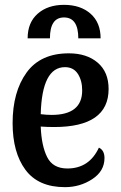

<svg xmlns="http://www.w3.org/2000/svg" viewBox="-20 -750 498 792"><path d="M94 -592Q94 -657 135.5 -693.5Q177 -730 244 -730Q312 -730 353.5 -693.5Q395 -657 395 -592H303Q303 -678 244 -678Q186 -678 186 -592ZM388 -141Q411 -130 411 -98Q411 -44 360.5 -11Q310 22 248 22Q138 22 85 -49.5Q32 -121 32 -242Q32 -371 89.5 -450.5Q147 -530 264 -530Q338 -530 383 -491.5Q428 -453 428 -383Q428 -226 203 -226Q174 -226 148 -228Q151 -149 174.5 -102Q198 -55 258 -55Q348 -55 388 -141ZM248 -473Q153 -473 148 -279Q172 -276 193 -276Q319 -276 319 -377Q319 -418 301 -445.5Q283 -473 248 -473Z"/></svg>

Font: Sansita
Style: Regular
Weight: 400
Designer: Pablo Cosgaya
Foundry: Omnibus-Type
Version: Version 1.006;hotconv 1.0.109;makeotfexe 2.5.65596